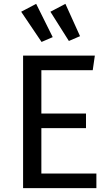

<svg xmlns="http://www.w3.org/2000/svg" viewBox="-20 -978 575 998"><path d="M462 -613H195V-388H427V-312H195V-76H481V0H100V-689H473ZM254 -785 196 -760 90 -917 168 -958ZM396 -790 338 -765 242 -917 320 -958Z"/></svg>

Font: Fira GO
Style: Regular
Weight: 400
Designer: Carrois Corporate
Foundry: Carrois Corporate GbR
Version: Version 0.300